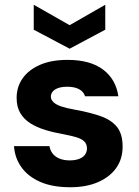

<svg xmlns="http://www.w3.org/2000/svg" viewBox="-20 -776 584 808"><path d="M276 12Q201 12 149.5 -10.5Q98 -33 70 -72.5Q42 -112 39 -161H188Q191 -144 201 -130.5Q211 -117 229.5 -109Q248 -101 273 -101Q297 -101 313.5 -107.5Q330 -114 338 -125.5Q346 -137 346 -151Q346 -170 334.5 -181Q323 -192 301 -198.5Q279 -205 248 -211Q207 -218 171 -229Q135 -240 108 -257Q81 -274 65.5 -300Q50 -326 50 -364Q50 -410 75 -446Q100 -482 148 -503Q196 -524 264 -524Q360 -524 414 -483Q468 -442 478 -371H338Q332 -390 313 -400.5Q294 -411 263 -411Q230 -411 212 -399.5Q194 -388 194 -369Q194 -357 204.5 -346.5Q215 -336 236.5 -328.5Q258 -321 292 -315Q359 -303 404 -287Q449 -271 472.5 -241.5Q496 -212 496 -159Q496 -107 469 -69Q442 -31 392.5 -9.5Q343 12 276 12ZM273 -571 122 -651V-756L273 -670L423 -756V-651Z"/></svg>

Font: DM Sans 12pt Black
Style: Regular
Weight: 900
Version: Version 4.004;gftools[0.9.30]